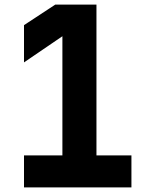

<svg xmlns="http://www.w3.org/2000/svg" viewBox="-20 -820 640 840"><path d="M402 -800V-140H555V0H85V-140H253V-703L289 -686L85 -547V-710L222 -800Z"/></svg>

Font: Martian Mono Condensed SemiBold
Style: Regular
Weight: 600
Width: 3
Designer: Roman Shamin
Foundry: Evil Martians
Version: Version 1.000